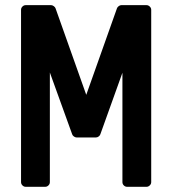

<svg xmlns="http://www.w3.org/2000/svg" viewBox="-20 -719 658 739"><path d="M61 -18.1V-681.2Q61 -688.5 66.4 -693.8Q71.8 -699.2 79.1 -699.2H176.8Q181.6 -699.2 187 -695.3Q192.4 -691.4 193.8 -687L312 -354L430.2 -687Q431.6 -691.4 436.8 -695.3Q441.9 -699.2 446.8 -699.2H543.9Q550.8 -699.2 556.4 -693.8Q562 -688.5 562 -681.2V-18.1Q562 -10.7 556.4 -5.4Q550.8 0 543.9 0H469.2Q461.9 0 456.5 -5.4Q451.2 -10.7 451.2 -18.1V-439L366.2 -202.1Q364.7 -197.3 359.6 -193.6Q354.5 -189.9 349.1 -189.9H274.9Q270 -189.9 264.6 -193.6Q259.3 -197.3 257.8 -202.1L171.9 -439.9V-18.1Q171.9 -10.7 166.5 -5.4Q161.1 0 153.8 0H79.1Q71.8 0 66.4 -5.4Q61 -10.7 61 -18.1Z"/></svg>

Font: Fragment Mono
Style: Bold
Weight: 700
Designer: Wei Huang based on Nimbus Sans by URW Studio, based on Helvetica by Max Miedinger.
Foundry: Wei Huang
Version: Version 1.011